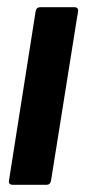

<svg xmlns="http://www.w3.org/2000/svg" viewBox="-20 -514 237 534"><path d="M16 0Q3 0 5 -12L79 -482Q81 -494 92 -494H186Q199 -494 197 -482L122 -12Q120 0 109 0Z"/></svg>

Font: Sofia Sans Extra Condensed ExtraBold
Style: Italic
Weight: 800
Italic angle: -9°
Designer: Botio Nikoltchev, Ani Petrova
Foundry: lettersoup
Version: Version 4.101; ttfautohint (v1.8.4.7-5d5b)